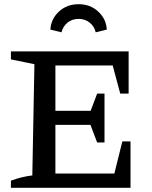

<svg xmlns="http://www.w3.org/2000/svg" viewBox="-20 -895 725 915"><path d="M563 -221H602V0H32V-34Q59 -44 84 -50Q109 -56 134 -59L144 -589L32 -612V-650H593V-449H553L517 -583H244V-367H412L443 -449H478V-216H443L411 -300H244V-68H525ZM355 -875Q410 -875 448 -840Q486 -805 489 -754L436 -741Q430 -769 407.5 -787Q385 -805 355 -805Q323 -805 301.5 -787Q280 -769 273 -741L220 -754Q223 -805 261 -840Q299 -875 355 -875Z"/></svg>

Font: Piazzolla Medium
Style: Regular
Weight: 500
Designer: Juan Pablo del Peral
Foundry: Huerta Tipografica
Version: Version 1.330